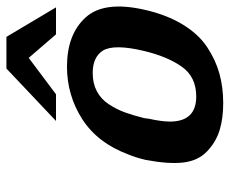

<svg xmlns="http://www.w3.org/2000/svg" viewBox="-80 -642 731 612"><g transform="rotate(-90 286.0 -335.5)"><path d="M207 -523 374 -681H475L569 -523H483L408 -610L292 -523ZM83 -238Q91 -271 100 -292Q137 -391 213 -439.5Q289 -488 380 -488Q483 -488 537 -428.5Q591 -369 561 -239Q545 -169 514 -118.5Q483 -68 442 -41Q401 -14 357.5 -2Q314 10 264 10Q215 10 177.5 -1.5Q140 -13 110 -41.5Q80 -70 74.5 -117.5Q69 -165 83 -238ZM216 -242Q216 -240 215 -235Q214 -230 214 -227Q205 -186 205 -160Q205 -76 285 -76Q347 -76 379.5 -121.5Q412 -167 430 -242Q453 -338 431 -374Q410 -406 360 -406Q327 -406 302 -393Q277 -380 260.5 -355Q244 -330 234.5 -304Q225 -278 216 -242Z"/></g></svg>

Font: Coval
Style: ExtraBold Italic
Weight: 800
Foundry: Context Ltd
Version: Version 001.000